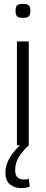

<svg xmlns="http://www.w3.org/2000/svg" viewBox="-20 -747 236 987"><path d="M98 -655Q76 -655 68 -663Q60 -671 60 -691Q60 -712 68 -719.5Q76 -727 98 -727Q120 -727 128 -719.5Q136 -712 136 -691Q136 -671 128 -663Q120 -655 98 -655ZM67 0V-534H128V0ZM88 220Q56 220 32 201.5Q8 183 8 140Q8 99 32 60.5Q56 22 94 -10L128 0Q97 28 77.5 59Q58 90 58 127Q58 156 71.5 166Q85 176 103 176Q118 176 128 172L133 212Q115 220 88 220Z"/></svg>

Font: Georama Light
Style: Regular
Weight: 300
Designer: Jean-Baptiste Levee
Foundry: Production Type
Version: Version 1.000